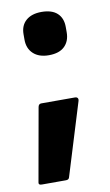

<svg xmlns="http://www.w3.org/2000/svg" viewBox="-76 -523 405 708"><g transform="rotate(-10 127.0 -169.5)"><path d="M22 144Q8 144 12 131L60 -139Q62 -151 72 -151H198Q205 -151 208 -147Q211 -143 209 -136L126 134Q124 144 113 144ZM131 -321Q94 -321 73 -340.5Q52 -360 52 -393V-413Q52 -446 73 -464.5Q94 -483 131 -483Q170 -483 190 -464.5Q210 -446 210 -413V-393Q210 -360 190 -340.5Q170 -321 131 -321Z"/></g></svg>

Font: Sofia Sans Condensed ExtraBold
Style: Regular
Weight: 800
Designer: Botio Nikoltchev, Ani Petrova
Foundry: lettersoup
Version: Version 4.101